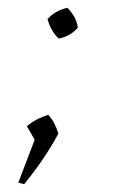

<svg xmlns="http://www.w3.org/2000/svg" viewBox="-20 -373 293 493"><path d="M27 96 69 -14 49 -49Q73 -69 104 -78Q114 -67 119.5 -56Q125 -45 130 -30Q111 5 89.5 36.5Q68 68 42 100ZM131 -274Q111 -292 102 -324Q122 -346 153 -353Q176 -330 180 -302Q161 -280 131 -274Z"/></svg>

Font: Piazzolla ExtraLight
Style: Italic
Weight: 200
Italic angle: -11.3°
Designer: Juan Pablo del Peral
Foundry: Huerta Tipografica
Version: Version 1.330